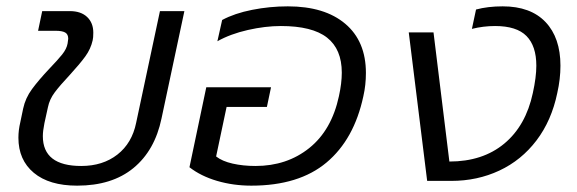

<svg xmlns="http://www.w3.org/2000/svg" viewBox="-20 -570 1818 605"><path d="M38 -136Q38 -160 44 -185L53 -228Q60 -261 81 -289.5Q102 -318 136 -354Q162 -381 176 -398.5Q190 -416 193 -433Q195 -445 195 -448Q195 -462 185.5 -467.5Q176 -473 155 -473H100L113 -535H200Q235 -535 254.5 -516.5Q274 -498 274 -467Q274 -451 272 -443Q266 -416 249 -392.5Q232 -369 200 -334Q169 -301 152.5 -279Q136 -257 131 -232L120 -182Q115 -157 115 -141Q115 -47 236 -47Q304 -47 350 -83Q396 -119 409 -183L484 -535H561L489 -197Q468 -96 400.5 -40.5Q333 15 223 15Q135 15 86.5 -25.5Q38 -66 38 -136Z M577 -43 630 -295H834L821 -233H694L661 -77Q680 -62 713 -54.5Q746 -47 785 -47Q884 -47 954.5 -103.5Q1025 -160 1048 -267Q1057 -308 1057 -341Q1057 -415 1010.5 -451.5Q964 -488 865 -488Q816 -488 761 -475.5Q706 -463 665 -440L680 -507Q719 -528 774.5 -539Q830 -550 887 -550Q1003 -550 1068 -495Q1133 -440 1133 -340Q1133 -302 1125 -267Q1096 -131 1009 -58Q922 15 772 15Q715 15 664 0Q613 -15 577 -43Z M1268 -468H1346L1396 -61Q1501 -61 1569 -117.5Q1637 -174 1659 -277Q1670 -327 1670 -363Q1670 -425 1639 -456.5Q1608 -488 1540 -488Q1503 -488 1467 -479L1480 -540Q1517 -550 1564 -550Q1652 -550 1699 -500.5Q1746 -451 1746 -363Q1746 -321 1736 -277Q1718 -190 1670.5 -127.5Q1623 -65 1553.5 -32.5Q1484 0 1402 0H1326Z"/></svg>

Font: Prompt Light
Style: Italic
Weight: 300
Italic angle: -12°
Designer: Katatrad Team
Foundry: CadsonDemak
Version: Version 1.000